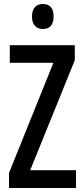

<svg xmlns="http://www.w3.org/2000/svg" viewBox="-20 -940 421 960"><path d="M195 -920C159 -920 140 -898 140 -857C140 -817 160 -795 195 -795C230 -795 248 -817 248 -857C248 -897 231 -920 195 -920ZM360 0V-89H131L354 -639V-714H29V-626H247L25 -75V0Z"/></svg>

Font: Noto Sans Myanmar ExtraCondensed Medium
Style: Regular
Weight: 500
Width: 2
Designer: Monotype Design Team
Foundry: Monotype Imaging Inc.
Version: Version 2.107